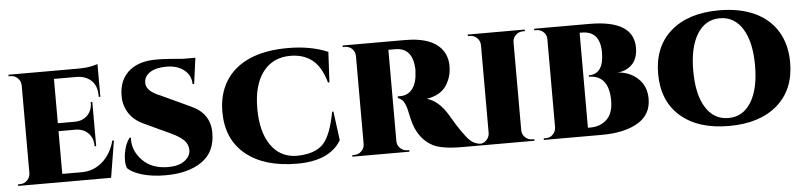

<svg xmlns="http://www.w3.org/2000/svg" viewBox="-44 -954 5042 1204"><g transform="rotate(-5 2477.0 -352.0)"><path d="M43 -10Q69 -10 87.5 -28.5Q106 -47 107 -73V-627Q106 -659 80 -678Q64 -690 43 -690H30V-700H473Q516 -700 549.5 -707Q583 -714 592 -718V-512H582V-520Q582 -600 524 -632Q496 -648 457 -649H312V-370H421Q469 -371 499 -401.5Q529 -432 529 -480V-484H539V-206H529V-211Q529 -258 499 -288.5Q469 -319 422 -320H312V-51H435Q508 -51 564 -99Q620 -147 643 -232H653L615 0H30V-10Z M957 14Q874 14 811 -4.5Q748 -23 720 -51Q711 -73 711 -98.5Q711 -124 715 -148Q726 -207 752 -240H761Q760 -234 760 -227Q760 -153 818.5 -94.5Q877 -36 978 -36Q1046 -36 1082.5 -64.5Q1119 -93 1119 -129.5Q1119 -166 1094 -192Q1069 -218 1013 -244L850 -320Q781 -351 750 -407Q725 -451 725 -504Q725 -612 798 -668Q859 -714 960 -714Q1026 -714 1129 -704H1207L1185 -541H1175Q1175 -596 1132 -630Q1089 -664 1022.5 -664Q956 -664 919.5 -641Q883 -618 880 -580Q876 -533 940 -500Q951 -494 969 -487L1156 -400Q1272 -347 1272 -226Q1272 -105 1186 -45.5Q1100 14 957 14Z M1346 -351Q1346 -464 1398 -546Q1450 -628 1548.5 -671Q1647 -714 1790 -714Q1933 -714 2041 -668L2031 -477H2022Q1993 -578 1938 -621Q1883 -664 1801 -664Q1690 -664 1628 -582Q1566 -500 1566 -353.5Q1566 -207 1623.5 -123Q1681 -39 1783 -36Q1901 -36 1954 -92Q2004 -144 2032 -292H2040L2064 -110Q1990 14 1784.5 13.5Q1579 13 1462.5 -82.5Q1346 -178 1346 -351Z M2774 -590Q2790 -555 2790 -517.5Q2790 -480 2782 -451.5Q2774 -423 2757 -395Q2720 -335 2630 -321Q2669 -310 2700 -282Q2733 -254 2762 -204Q2837 -76 2877 -39Q2907 -11 2953 -10V0H2828Q2698 0 2642 -29Q2562 -70 2528 -170Q2519 -199 2512.5 -231Q2506 -263 2501.5 -277.5Q2497 -292 2491 -304.5Q2485 -317 2478 -324Q2466 -336 2450 -342V-352H2466Q2524 -352 2553 -405Q2568 -433 2571.5 -465.5Q2575 -498 2575 -506Q2575 -514 2575 -516Q2568 -648 2461 -648H2417V-73Q2417 -47 2436 -28.5Q2455 -10 2481 -10H2493V0H2134V-10H2147Q2173 -10 2191.5 -28Q2210 -46 2211 -72V-627Q2210 -664 2179 -682Q2164 -690 2147 -690H2134V-700H2525Q2721 -700 2774 -590Z M2934 -10Q2960 -10 2978.5 -28.5Q2997 -47 2998 -73V-628Q2997 -654 2978.5 -672Q2960 -690 2934 -690H2921V-700H3280V-690H3267Q3241 -690 3222.5 -672Q3204 -654 3203 -628V-73Q3203 -47 3222 -28.5Q3241 -10 3267 -10H3280V0H2921V-10Z M3703 0H3339V-10H3352Q3388 -10 3407 -41Q3415 -55 3416 -72V-628Q3415 -664 3384 -682Q3369 -690 3352 -690H3339V-700H3687Q3965 -700 3965 -526Q3965 -425 3883 -391Q3860 -382 3834 -381Q3911 -377 3963.5 -328.5Q4016 -280 4016 -200Q4016 -100 3931 -50Q3846 0 3703 0ZM3635 -52Q3700 -52 3740.5 -91Q3781 -130 3781 -209.5Q3781 -289 3749 -329.5Q3717 -370 3655 -370V-379Q3750 -379 3750 -514.5Q3750 -650 3634 -650Q3634 -650 3634 -650H3621V-52H3634Q3635 -52 3635 -52Z M4504 -714Q4633 -714 4726.5 -671Q4820 -628 4870 -545.5Q4920 -463 4920 -350Q4920 -179 4809 -82.5Q4698 14 4504 14Q4310 14 4199.5 -82.5Q4089 -179 4089 -350Q4089 -521 4199.5 -617.5Q4310 -714 4504 -714ZM4361.5 -119Q4413 -36 4504.5 -36Q4596 -36 4647.5 -119Q4699 -202 4699 -350Q4699 -498 4647.5 -581Q4596 -664 4504.5 -664Q4413 -664 4361.5 -581Q4310 -498 4310 -350Q4310 -202 4361.5 -119Z"/></g></svg>

Font: Cinzel Decorative Black
Style: Regular
Weight: 900
Designer: Natanael Gama
Version: Version 1.002;PS 001.002;hotconv 1.0.56;makeotf.lib2.0.21325